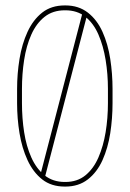

<svg xmlns="http://www.w3.org/2000/svg" viewBox="-20 -684 479 708"><path d="M43 -356Q43 -412 52 -467Q61 -522 81.5 -566.5Q102 -611 135.5 -637.5Q169 -664 219 -664H221Q270 -664 304 -637.5Q338 -611 358 -566.5Q378 -522 386.5 -467Q395 -412 395 -356V-304Q395 -247 386.5 -192.5Q378 -138 358 -93.5Q338 -49 304 -22.5Q270 4 221 4H219Q169 4 135.5 -22.5Q102 -49 81.5 -93.5Q61 -138 52 -192.5Q43 -247 43 -304ZM61 -356V-304Q61 -248 69 -196.5Q77 -145 95.5 -103.5Q114 -62 144.5 -37.5Q175 -13 219 -13H221Q265 -13 295 -37.5Q325 -62 343 -103.5Q361 -145 369.5 -196.5Q378 -248 378 -304V-356Q378 -411 369.5 -463Q361 -515 343 -556.5Q325 -598 295 -622Q265 -646 221 -646H219Q175 -646 144.5 -622Q114 -598 95.5 -556.5Q77 -515 69 -463Q61 -411 61 -356ZM146 -32Q145 -29 142.5 -27.5Q140 -26 137 -26Q134 -26 132 -27.5Q130 -29 129 -31.5Q128 -34 128 -36L284 -636Q285 -639 287.5 -641Q290 -643 293 -643Q296 -643 298 -641Q300 -639 301 -637Q302 -635 302 -632Z"/></svg>

Font: Libertine-Super Thin
Style: Regular
Weight: 100
Designer: Bastien Sozeau
Foundry: NBR — Bastien Sozeau
Version: Version 2.003;gftools[0.9.33]